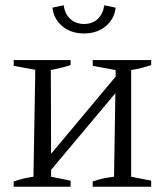

<svg xmlns="http://www.w3.org/2000/svg" viewBox="-20 -709 628 729"><path d="M32 0V-20Q50 -26 67.5 -30.5Q85 -35 107 -38L114 -444L32 -459V-481H248V-462Q230 -456 212 -451.5Q194 -447 173 -443L174 -125L419 -418V-443L332 -459V-481H554V-462Q521 -450 478 -443V-38L554 -23V0H332V-20Q352 -27 373 -31.5Q394 -36 413 -38L418 -355L174 -64V-38L248 -23V0ZM299 -582Q249 -582 216.5 -609.5Q184 -637 179 -680L222 -689Q226 -656 247 -637Q268 -618 299 -618Q331 -618 351 -637Q371 -656 376 -689L419 -680Q415 -638 382 -610Q349 -582 299 -582Z"/></svg>

Font: Piazzolla Light
Style: Regular
Weight: 300
Designer: Juan Pablo del Peral
Foundry: Huerta Tipografica
Version: Version 1.330